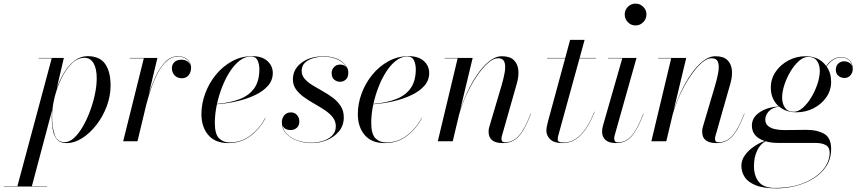

<svg xmlns="http://www.w3.org/2000/svg" viewBox="-120 -780 4742 1060"><path d="M165.5 -136Q165.5 -152 167 -169.5L56 248H140V250H-99.5V248H-24L165.5 -458H93.5V-460H232.5L193 -290.5Q209 -338 234 -379Q259 -420 291.8 -445Q324.5 -470 363.5 -470Q430.5 -470 460.5 -427.2Q490.5 -384.5 490.5 -307.5Q490.5 -250 469.5 -193.8Q448.5 -137.5 413 -91.5Q377.5 -45.5 334.5 -17.8Q291.5 10 247 10Q211.5 10 194 -11.2Q176.5 -32.5 171 -66Q165.5 -99.5 165.5 -136ZM167.5 -136Q167.5 -77.5 181.8 -36.2Q196 5 237 5Q263 5 288.5 -18.2Q314 -41.5 336.5 -80Q359 -118.5 376.5 -165.2Q394 -212 404 -259.5Q414 -307 414 -347.5Q414 -401 396.5 -431Q379 -461 346.5 -461Q309 -461 276.5 -429.5Q244 -398 219.5 -348Q195 -298 181.2 -241.8Q167.5 -185.5 167.5 -136Z M674 -458H596V-460H749L700 -255Q716 -307.5 738.8 -356.8Q761.5 -406 792 -437.8Q822.5 -469.5 862.5 -469.5Q896.5 -469.5 915.8 -450.8Q935 -432 935 -406.5Q935 -382.5 921.8 -365.2Q908.5 -348 883.5 -348Q859 -348 844 -364Q829 -380 829 -403.5Q829 -424 843 -437.2Q857 -450.5 883 -450.5Q899.5 -450.5 912.8 -442.2Q926 -434 931.5 -420.5Q926.5 -440.5 908.8 -454Q891 -467.5 862.5 -467.5Q827.5 -467.5 800 -442.5Q772.5 -417.5 751.2 -377.2Q730 -337 714 -290.2Q698 -243.5 687 -200L639 0H560Z M1066 -102.5Q1066 -39.5 1089.2 -16.5Q1112.5 6.5 1147.5 6.5Q1214 6.5 1264.8 -33.5Q1315.5 -73.5 1344.5 -129.5L1346 -129Q1317 -72 1264.8 -31Q1212.5 10 1140 10Q1068 10 1030 -34.5Q992 -79 992 -150Q992 -207.5 1013 -264.2Q1034 -321 1072 -367.5Q1110 -414 1161.2 -442Q1212.5 -470 1272.5 -470Q1326.5 -470 1356.2 -443.2Q1386 -416.5 1386 -377Q1386 -336.5 1359.2 -306.2Q1332.5 -276 1287.8 -254.8Q1243 -233.5 1188.2 -221Q1133.5 -208.5 1077.5 -204.5Q1066 -149.5 1066 -102.5ZM1265.5 -468Q1232.5 -468 1203 -445.2Q1173.5 -422.5 1149 -384.5Q1124.5 -346.5 1106.5 -300.2Q1088.5 -254 1078 -206.5Q1150.5 -212.5 1203 -232.8Q1255.5 -253 1283.8 -293Q1312 -333 1312 -398.5Q1312 -424 1302.2 -446Q1292.5 -468 1265.5 -468Z M1778 -132Q1778 -87.5 1752 -55.8Q1726 -24 1685.5 -7Q1645 10 1601.5 10Q1559.5 10 1521.8 -3.2Q1484 -16.5 1460 -42.2Q1436 -68 1436 -105Q1436 -127 1449.2 -143.2Q1462.5 -159.5 1486 -159.5Q1506.5 -159.5 1519.5 -145.2Q1532.5 -131 1532.5 -109Q1532.5 -86 1518 -74Q1503.5 -62 1484.5 -62Q1468.5 -62 1456.2 -68.8Q1444 -75.5 1439 -89.5Q1444.5 -57.5 1468.5 -35.8Q1492.5 -14 1527.5 -3Q1562.5 8 1601 8Q1629 8 1659.8 -1Q1690.5 -10 1712.2 -30Q1734 -50 1734 -83Q1734 -111 1717 -132.5Q1700 -154 1673 -172Q1646 -190 1615.5 -207.2Q1585 -224.5 1558 -243.8Q1531 -263 1514 -286.8Q1497 -310.5 1497 -342Q1497 -397.5 1544.2 -433.2Q1591.5 -469 1665 -469Q1731 -469 1767 -440.2Q1803 -411.5 1803 -380Q1803 -353 1789.2 -340.8Q1775.5 -328.5 1758 -328.5Q1739.5 -328.5 1725.2 -340.2Q1711 -352 1711 -376.5Q1711 -396 1724.2 -409.8Q1737.5 -423.5 1758 -423.5Q1783 -423.5 1795 -406Q1783 -430 1750 -448.5Q1717 -467 1665 -467Q1639.5 -467 1611.8 -459.5Q1584 -452 1564.8 -435Q1545.5 -418 1545.5 -388.5Q1545.5 -363.5 1562.2 -344.5Q1579 -325.5 1605.5 -309.2Q1632 -293 1661.8 -276.5Q1691.5 -260 1718 -240Q1744.5 -220 1761.2 -194Q1778 -168 1778 -132Z M1929.5 -102.5Q1929.5 -39.5 1952.8 -16.5Q1976 6.5 2011 6.5Q2077.5 6.5 2128.2 -33.5Q2179 -73.5 2208 -129.5L2209.5 -129Q2180.5 -72 2128.2 -31Q2076 10 2003.5 10Q1931.5 10 1893.5 -34.5Q1855.5 -79 1855.5 -150Q1855.5 -207.5 1876.5 -264.2Q1897.5 -321 1935.5 -367.5Q1973.5 -414 2024.8 -442Q2076 -470 2136 -470Q2190 -470 2219.8 -443.2Q2249.5 -416.5 2249.5 -377Q2249.5 -336.5 2222.8 -306.2Q2196 -276 2151.2 -254.8Q2106.5 -233.5 2051.8 -221Q1997 -208.5 1941 -204.5Q1929.5 -149.5 1929.5 -102.5ZM2129 -468Q2096 -468 2066.5 -445.2Q2037 -422.5 2012.5 -384.5Q1988 -346.5 1970 -300.2Q1952 -254 1941.5 -206.5Q2014 -212.5 2066.5 -232.8Q2119 -253 2147.2 -293Q2175.5 -333 2175.5 -398.5Q2175.5 -424 2165.8 -446Q2156 -468 2129 -468Z M2406.5 -458H2334.5V-460H2489.5L2420.5 -172.5Q2435.5 -219 2459.5 -270.8Q2483.5 -322.5 2514.5 -367.8Q2545.5 -413 2580.2 -441.2Q2615 -469.5 2651 -469.5Q2694.5 -469.5 2716.2 -448.8Q2738 -428 2741.5 -394Q2745 -360 2733.5 -319.5L2651.5 -31.5Q2648.5 -22.5 2648.5 -13.5Q2648.5 -5.5 2652.5 0Q2656.5 5.5 2667.5 5.5Q2712.5 5.5 2745.2 -31.5Q2778 -68.5 2810 -153.5L2811.5 -153Q2779.5 -67 2745.2 -28.5Q2711 10 2656 10Q2577.5 10 2577.5 -53Q2577.5 -64 2579.5 -72.2Q2581.5 -80.5 2583.5 -87L2649 -308Q2660.5 -347 2666.5 -381.2Q2672.5 -415.5 2665 -437Q2657.5 -458.5 2628.5 -458.5Q2603.5 -458.5 2573 -431.2Q2542.5 -404 2512 -358.8Q2481.5 -313.5 2455.8 -258.2Q2430 -203 2414.5 -147L2379.5 0H2297Z M3163 -163Q3131 -80.5 3087.5 -35.2Q3044 10 2985 10Q2938.5 10 2917.5 -11Q2896.5 -32 2896.5 -58Q2896.5 -77 2905.5 -110L3000 -458H2900V-460H3000.5L3027.5 -560H3107.5L3080 -460H3170V-458H3079.5L2963.5 -36.5Q2962 -31 2960.5 -24.5Q2959 -18 2959 -11Q2959 7 2990 7Q3044.5 7 3087 -37.2Q3129.5 -81.5 3161.5 -163.5Z M3329 -700Q3329 -725 3346.5 -742.5Q3364 -760 3388.5 -760Q3413.5 -760 3431.2 -742.5Q3449 -725 3449 -700Q3449 -675.5 3431.2 -657.5Q3413.5 -639.5 3388.5 -639.5Q3364 -639.5 3346.5 -657.5Q3329 -675.5 3329 -700ZM3433.5 -153Q3401 -67 3367.8 -28.5Q3334.5 10 3281 10Q3242 10 3223 -7.2Q3204 -24.5 3204 -53Q3204 -67.5 3208.5 -85L3315.5 -458H3237.5V-460H3394L3273 -31Q3271 -24 3271 -15Q3271 -6.5 3275.2 -0.2Q3279.5 6 3290.5 6Q3335.5 6 3367.5 -31Q3399.5 -68 3432 -153.5Z M3585.5 -458H3513.5V-460H3668.5L3599.5 -172.5Q3614.5 -219 3638.5 -270.8Q3662.5 -322.5 3693.5 -367.8Q3724.5 -413 3759.2 -441.2Q3794 -469.5 3830 -469.5Q3873.5 -469.5 3895.2 -448.8Q3917 -428 3920.5 -394Q3924 -360 3912.5 -319.5L3830.5 -31.5Q3827.5 -22.5 3827.5 -13.5Q3827.5 -5.5 3831.5 0Q3835.5 5.5 3846.5 5.5Q3891.5 5.5 3924.2 -31.5Q3957 -68.5 3989 -153.5L3990.5 -153Q3958.5 -67 3924.2 -28.5Q3890 10 3835 10Q3756.5 10 3756.5 -53Q3756.5 -64 3758.5 -72.2Q3760.5 -80.5 3762.5 -87L3828 -308Q3839.5 -347 3845.5 -381.2Q3851.5 -415.5 3844 -437Q3836.5 -458.5 3807.5 -458.5Q3782.5 -458.5 3752 -431.2Q3721.5 -404 3691 -358.8Q3660.5 -313.5 3634.8 -258.2Q3609 -203 3593.5 -147L3558.5 0H3476Z M4277 -160Q4219.5 -160 4181.5 -191.5Q4142 -186 4123.5 -164.5Q4105 -143 4105 -120.5Q4105 -97 4120.8 -84.2Q4136.5 -71.5 4159.8 -66.8Q4183 -62 4205 -62Q4222.5 -62 4247.8 -62.2Q4273 -62.5 4297.5 -62.8Q4322 -63 4336 -63Q4392.5 -63 4430.5 -41Q4468.5 -19 4468.5 42Q4468.5 96.5 4441.8 137.5Q4415 178.5 4370.8 205.8Q4326.5 233 4273.5 246.5Q4220.5 260 4168 260Q4094 260 4051.2 242.5Q4008.5 225 3990.8 196.5Q3973 168 3973 135.5Q3973 103 3993.8 75.2Q4014.5 47.5 4044.5 27.5Q4074.5 7.5 4102 -1.5Q4031 -25 4031 -86.5Q4031 -130.5 4072.5 -159.2Q4114 -188 4180 -192.5Q4159 -210.5 4147.2 -236.8Q4135.5 -263 4135.5 -296.5Q4135.5 -344.5 4162.2 -383.8Q4189 -423 4232.8 -446.2Q4276.5 -469.5 4327 -469.5Q4402 -469.5 4441.5 -415.5Q4477 -465 4524.5 -465Q4550 -465 4569 -448.5Q4588 -432 4588 -399.5Q4588 -379 4575.2 -364.2Q4562.5 -349.5 4542 -349.5Q4523.5 -349.5 4509 -361.2Q4494.5 -373 4494.5 -394Q4494.5 -417.5 4508.5 -429.5Q4522.5 -441.5 4540.5 -441.5Q4555.5 -441.5 4568 -434.2Q4580.5 -427 4585 -413.5Q4581 -437.5 4564 -450.2Q4547 -463 4524.5 -463Q4479 -463 4443.5 -413Q4468.5 -377.5 4468.5 -328.5Q4468.5 -281 4441.8 -242.8Q4415 -204.5 4371.5 -182.2Q4328 -160 4277 -160ZM4262 -163Q4288 -163 4313.5 -186Q4339 -209 4360 -244.2Q4381 -279.5 4393.5 -318.2Q4406 -357 4406 -388.5Q4406 -421.5 4390.5 -443.8Q4375 -466 4342 -466Q4316 -466 4290.5 -443.2Q4265 -420.5 4244 -385.2Q4223 -350 4210.5 -311.5Q4198 -273 4198 -241.5Q4198 -208.5 4213.5 -185.8Q4229 -163 4262 -163ZM4042.5 137Q4042.5 191.5 4069.5 224.5Q4096.5 257.5 4159 257.5Q4251.5 257.5 4319 229.5Q4386.5 201.5 4423.5 157Q4460.5 112.5 4460.5 62.5Q4460.5 33 4439 21Q4417.5 9 4380.5 9H4174.5Q4136.5 9 4106.5 0Q4077.5 14.5 4060 51.5Q4042.5 88.5 4042.5 137Z"/></svg>

Font: Bodoni* 96pt
Style: Italic
Weight: 400
Italic angle: -13°
Version: Version 2.3